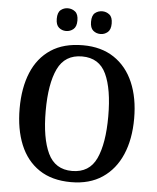

<svg xmlns="http://www.w3.org/2000/svg" viewBox="-61 -966 839 1027"><g transform="rotate(5 359.0 -452.5)"><path d="M359 10Q256 10 187.5 -36Q119 -82 85 -165Q51 -248 51 -359Q51 -470 85 -552Q119 -634 187.5 -679.5Q256 -725 360 -725Q458 -725 526.5 -679.5Q595 -634 630.5 -551.5Q666 -469 666 -358Q666 -247 630.5 -164.5Q595 -82 526.5 -36Q458 10 359 10ZM359 -50Q452 -50 489.5 -131Q527 -212 527 -358Q527 -504 489.5 -584.5Q452 -665 360 -665Q268 -665 229.5 -584.5Q191 -504 191 -358Q191 -212 229.5 -131Q268 -50 359 -50ZM447 -793Q424 -793 407.5 -807Q391 -821 391 -854Q391 -888 407.5 -901.5Q424 -915 447 -915Q468 -915 485 -901.5Q502 -888 502 -854Q502 -821 485 -807Q468 -793 447 -793ZM262 -793Q240 -793 223.5 -807Q207 -821 207 -854Q207 -888 223.5 -901.5Q240 -915 262 -915Q284 -915 301 -901.5Q318 -888 318 -854Q318 -821 301 -807Q284 -793 262 -793Z"/></g></svg>

Font: Noto Serif Georgian SemiCondensed SemiBold
Style: Regular
Weight: 600
Width: 4
Designer: Monotype Design Team, Akaki Razmadze
Foundry: Google LLC
Version: Version 2.003; ttfautohint (v1.8.4.7-5d5b)